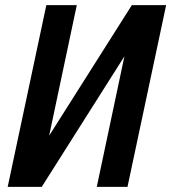

<svg xmlns="http://www.w3.org/2000/svg" viewBox="-20 -730 669 750"><path d="M10 0 161 -710H280L172 -200L495 -710H629L478 0H358L466 -510L143 0Z"/></svg>

Font: Geist Mono SemiBold
Style: Italic
Weight: 600
Italic angle: -12°
Monospace: yes
Designer: Basement.studio, Andrés Briganti, Mateo Zaragoza
Foundry: Basement.studio, Vercel, Andrés Briganti, Guido Ferreyra, Mateo Zaragoza
Version: Version 1.500; ttfautohint (v1.8.4.7-5d5b)